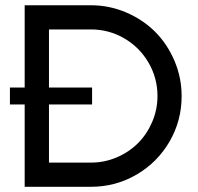

<svg xmlns="http://www.w3.org/2000/svg" viewBox="-20 -717 760 737"><path d="M74.7 0V-315.9H18.1V-380.9H74.7V-696.8H329.1Q399.9 -696.8 464.4 -669.2Q528.8 -641.6 575.4 -595Q622.1 -548.3 649.7 -483.6Q677.2 -418.9 677.2 -348.1Q677.2 -253.4 630.6 -173.3Q584 -93.3 503.9 -46.6Q423.8 0 329.1 0ZM333.5 -315.9H168V-92.8H329.1Q380.9 -92.8 428.2 -113Q475.6 -133.3 509.8 -167.5Q543.9 -201.7 564.2 -249Q584.5 -296.4 584.5 -348.1Q584.5 -417.5 550.3 -476.3Q516.1 -535.2 457.3 -569.6Q398.4 -604 329.1 -604H168V-380.9H333.5Z"/></svg>

Font: Basically A Sans Serif Medium
Style: Regular
Weight: 500
Designer: Hyung-Suk Kim
Foundry: Mental Design
Version: 1.000